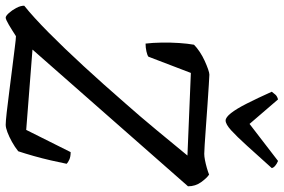

<svg xmlns="http://www.w3.org/2000/svg" viewBox="-185 -815 996 674"><g transform="rotate(90 313.0 -478.0)"><path d="M38 0Q32 0 22 -11Q12 -22 4 -37Q-4 -52 -4 -65Q36 -97 90.5 -151Q145 -205 208.5 -274Q272 -343 338 -419Q385 -472 432.5 -529.5Q480 -587 522 -638L232 -650L175 -501Q170 -497 156.5 -494Q143 -491 129 -491Q126 -516 125.5 -547.5Q125 -579 127 -609Q129 -639 133 -661Q143 -671 158 -681Q173 -691 189.5 -698.5Q206 -706 219 -710.5Q232 -715 238 -715Q245 -715 274 -713Q303 -711 342 -708.5Q381 -706 419 -703Q457 -700 484.5 -698.5Q512 -697 516 -697Q525 -697 538 -699.5Q551 -702 565 -706Q579 -710 589 -714Q601 -706 615.5 -686Q630 -666 630 -640L150 -94L432 -72L510 -228Q526 -228 536 -223.5Q546 -219 551 -214Q546 -189 539 -158.5Q532 -128 523.5 -98Q515 -68 507 -44Q492 -32 474 -22Q456 -12 440 -6Q424 0 414 0Q403 0 371 -3.5Q339 -7 297.5 -12.5Q256 -18 214.5 -23Q173 -28 142.5 -32Q112 -36 103 -36Q80 -21 62 -10.5Q44 0 38 0ZM399 -772Q388 -772 373 -791Q358 -810 339.5 -846.5Q321 -883 298 -934Q303 -941 308.5 -947Q314 -953 325 -956L411 -856L541 -956Q551 -952 558 -946Q565 -940 566 -934Q521 -884 488 -847.5Q455 -811 433.5 -791.5Q412 -772 399 -772Z"/></g></svg>

Font: Texturina Medium 12pt Light
Style: Italic
Weight: 300
Italic angle: -11°
Version: Version 1.002